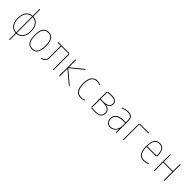

<svg xmlns="http://www.w3.org/2000/svg" viewBox="361 -2404 4278 4278"><g transform="rotate(45 2500.0 -265.0)"><path d="M235.4 -508.8Q150.4 -502.9 102.5 -437.5Q54.7 -372.1 54.7 -260.3Q54.7 -148.4 102.5 -82.5Q150.4 -16.6 235.4 -10.7Q240.2 -10.7 240.2 -14.6V-504.9Q240.2 -508.8 235.4 -508.8ZM259.8 -504.9V-14.6Q259.8 -10.7 264.6 -10.7Q349.6 -16.6 397.5 -82.5Q445.3 -148.4 445.3 -260.3Q445.3 -372.1 397.5 -437.5Q349.6 -502.9 264.6 -508.8Q259.8 -508.8 259.8 -504.9ZM234.4 8.8Q142.6 2.9 88.9 -68.4Q35.2 -139.6 35.2 -259.8Q35.2 -379.9 88.4 -451.7Q141.6 -523.4 234.4 -529.3Q240.2 -529.3 240.2 -535.2V-740.2Q240.2 -750 250 -750Q259.8 -750 259.8 -740.2V-535.2Q259.8 -529.3 265.6 -529.3Q357.4 -523.4 411.1 -451.7Q464.8 -379.9 464.8 -259.8Q464.8 -139.6 411.6 -68.4Q358.4 2.9 265.6 8.8Q259.8 8.8 259.8 14.6V210Q259.8 219.7 250 219.7Q240.2 219.7 240.2 210V14.6Q240.2 8.8 234.4 8.8Z M871.6 -449.7Q833 -509.8 750 -509.8Q667 -509.8 628.4 -449.7Q589.8 -389.6 589.8 -259.8Q589.8 -129.9 628.4 -69.8Q667 -9.8 750 -9.8Q833 -9.8 871.6 -69.8Q910.2 -129.9 910.2 -259.8Q910.2 -389.6 871.6 -449.7ZM885.7 -56.2Q841.8 9.8 750 9.8Q658.2 9.8 614.3 -56.2Q570.3 -122.1 570.3 -260.3Q570.3 -398.4 614.3 -464.4Q658.2 -530.3 750 -530.3Q841.8 -530.3 885.7 -464.4Q929.7 -398.4 929.7 -260.3Q929.7 -122.1 885.7 -56.2Z M1046.9 6.8Q1036.1 6.8 1036.1 -2.9Q1036.1 -12.7 1044.9 -12.7Q1091.8 -15.6 1122.1 -49.3Q1152.3 -83 1152.3 -134.8V-495.1Q1152.3 -500 1147.5 -500H1065.4Q1055.7 -500 1055.2 -509.8Q1054.7 -519.5 1065.4 -519.5H1388.7Q1403.3 -519.5 1413.6 -509.8Q1423.8 -500 1423.8 -485.4V-9.8Q1423.8 0 1414.1 0Q1404.3 0 1404.3 -9.8V-495.1Q1404.3 -500 1399.4 -500H1176.8Q1171.9 -500 1171.9 -495.1V-134.8Q1171.9 -74.2 1136.2 -35.6Q1100.6 2.9 1046.9 6.8Z M1599.6 -9.8V-509.8Q1599.6 -519.5 1609.9 -519.5Q1620.1 -519.5 1620.1 -509.8V-293Q1620.1 -292 1621.1 -292H1623L1890.6 -509.8Q1903.3 -519.5 1918.9 -519.5Q1922.9 -519.5 1924.3 -515.6Q1925.8 -511.7 1922.9 -509.8L1627 -269.5Q1624 -266.6 1627 -263.7L1927.7 -9.8Q1929.7 -7.8 1928.7 -3.9Q1927.7 0 1923.8 0Q1910.2 0 1897.5 -9.8L1623 -241.2Q1622.1 -242.2 1621.1 -242.2Q1620.1 -242.2 1620.1 -241.2V-9.8Q1620.1 0 1609.9 0Q1599.6 0 1599.6 -9.8Z M2291 9.8Q2094.7 9.8 2094.7 -259.8Q2094.7 -324.2 2106.4 -373.5Q2118.2 -422.9 2136.2 -452.1Q2154.3 -481.4 2180.2 -499Q2206.1 -516.6 2230.5 -523.4Q2254.9 -530.3 2283.2 -530.3Q2333 -530.3 2377.9 -510.7Q2387.7 -507.8 2387.7 -496.1Q2387.7 -486.3 2377.9 -490.2Q2331.1 -509.8 2283.2 -509.8Q2115.2 -509.8 2115.2 -259.8Q2115.2 -9.8 2291 -9.8Q2337.9 -9.8 2384.8 -30.3Q2394.5 -34.2 2394.5 -24.4Q2394.5 -12.7 2384.8 -8.8Q2337.9 9.8 2291 9.8Z M2620.1 -266.6V-24.4Q2620.1 -19.5 2625 -18.6Q2675.8 -12.7 2736.3 -12.7Q2791 -12.7 2828.6 -24.9Q2866.2 -37.1 2882.3 -59.1Q2898.4 -81.1 2904.3 -100.6Q2910.2 -120.1 2910.2 -146.5Q2910.2 -208 2859.9 -240.2Q2809.6 -272.5 2697.3 -272.5H2625Q2620.1 -271.5 2620.1 -266.6ZM2620.1 -496.1V-296.9Q2620.1 -292 2625 -292H2697.3Q2886.7 -292 2885.7 -406.2Q2885.7 -506.8 2725.6 -506.8Q2688.5 -506.8 2625 -501Q2620.1 -501 2620.1 -496.1ZM2635.7 2Q2621.1 0 2610.4 -11.2Q2599.6 -22.5 2599.6 -37.1V-483.4Q2599.6 -498 2609.9 -509.8Q2620.1 -521.5 2634.8 -522.5Q2684.6 -527.3 2725.6 -527.3Q2813.5 -527.3 2859.9 -496.1Q2906.2 -464.8 2906.2 -406.2Q2906.2 -313.5 2798.8 -284.2Q2797.9 -284.2 2797.9 -283.2Q2797.9 -282.2 2798.8 -282.2Q2929.7 -254.9 2929.7 -146.5Q2929.7 6.8 2736.3 6.8Q2690.4 6.8 2635.7 2Z M3384.8 -210V-294.9Q3384.8 -299.8 3379.9 -299.8H3325.2Q3281.2 -299.8 3244.1 -293Q3207 -286.1 3171.4 -269.5Q3135.7 -252.9 3115.2 -219.7Q3094.7 -186.5 3094.7 -139.6Q3094.7 -80.1 3127.4 -44.9Q3160.2 -9.8 3214.8 -9.8Q3289.1 -9.8 3336.9 -66.4Q3384.8 -123 3384.8 -210ZM3379.9 -320.3Q3384.8 -320.3 3384.8 -325.2V-370.1Q3384.8 -447.3 3356 -478.5Q3327.1 -509.8 3254.9 -509.8Q3181.6 -509.8 3105.5 -477.5Q3101.6 -476.6 3098.1 -479Q3094.7 -481.4 3094.7 -485.4Q3094.7 -496.1 3105.5 -499Q3185.5 -530.3 3254.9 -530.3Q3335.9 -530.3 3370.6 -493.2Q3405.3 -456.1 3405.3 -370.1V-9.8Q3405.3 0 3395 0Q3384.8 0 3384.8 -9.8V-106.4Q3384.8 -107.4 3383.8 -107.4Q3381.8 -107.4 3381.8 -106.4Q3357.4 -52.7 3314.5 -21.5Q3271.5 9.8 3214.8 9.8Q3150.4 9.8 3112.8 -31.2Q3075.2 -72.3 3075.2 -139.6Q3075.2 -173.8 3085.4 -203.1Q3095.7 -232.4 3121.6 -260.3Q3147.5 -288.1 3199.2 -304.2Q3251 -320.3 3325.2 -320.3Z M3610.4 -9.8V-485.4Q3610.4 -500 3620.1 -509.8Q3629.9 -519.5 3644.5 -519.5H3910.2Q3919.9 -519.5 3919.9 -509.8Q3919.9 -500 3910.2 -500H3634.8Q3629.9 -500 3629.9 -495.1V-9.8Q3629.9 0 3620.1 0Q3610.4 0 3610.4 -9.8Z M4253.9 -509.8Q4175.8 -509.8 4138.7 -456.5Q4101.6 -403.3 4098.6 -286.1Q4098.6 -280.3 4104.5 -280.3H4392.6Q4398.4 -280.3 4399.4 -285.2Q4398.4 -356.4 4385.7 -403.3Q4373 -450.2 4351.1 -472.2Q4329.1 -494.1 4306.6 -502Q4284.2 -509.8 4253.9 -509.8ZM4268.6 9.8Q4078.1 9.8 4079.1 -259.8Q4079.1 -399.4 4121.1 -464.8Q4163.1 -530.3 4253.9 -530.3Q4335.9 -530.3 4375.5 -473.6Q4415 -417 4418.9 -294.9Q4419.9 -281.2 4409.2 -270.5Q4398.4 -259.8 4383.8 -259.8H4104.5Q4099.6 -259.8 4098.6 -255.9Q4099.6 -129.9 4141.1 -69.8Q4182.6 -9.8 4268.6 -9.8Q4328.1 -9.8 4387.7 -36.1Q4391.6 -38.1 4395.5 -36.1Q4399.4 -34.2 4399.4 -30.3Q4399.4 -19.5 4388.7 -13.7Q4329.1 9.8 4268.6 9.8Z M4585 -9.8V-509.8Q4585 -519.5 4595.2 -519.5Q4605.5 -519.5 4605.5 -509.8V-299.8Q4605.5 -294.9 4610.4 -294.9H4889.6Q4894.5 -294.9 4894.5 -299.8V-509.8Q4894.5 -519.5 4904.8 -519.5Q4915 -519.5 4915 -509.8V-9.8Q4915 0 4904.8 0Q4894.5 0 4894.5 -9.8V-269.5Q4894.5 -274.4 4889.6 -275.4H4610.4Q4605.5 -275.4 4605.5 -269.5V-9.8Q4605.5 0 4595.2 0Q4585 0 4585 -9.8Z"/></g></svg>

Font: Rounded-X Mgen+ 1m thin
Style: Regular
Weight: 100
Designer: [Source Han Sans]
Ryoko NISHIZUKA  (kana & ideographs); Paul D. Hunt (Latin, Greek & Cyrillic); Wenlong ZHANG  (bopomofo
Version: Version 1.059.20150602